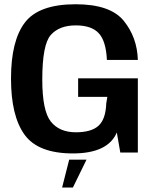

<svg xmlns="http://www.w3.org/2000/svg" viewBox="-20 -700 715 881"><path d="M314.5 4Q475 4 516 -92L532 0H612.5V-340.5H338.5V-255.5H472.5L467.5 -225Q465 -153 432 -123Q399 -93 328 -93Q252.5 -93 213.2 -142.2Q174 -191.5 174 -335Q174 -495.5 213 -539.5Q252 -583.5 327.5 -583.5Q400 -583.5 433.2 -547.5Q466.5 -511.5 470.5 -425H612.5Q609.5 -528.5 547.8 -604.5Q486 -680.5 327 -680.5Q158.5 -680.5 94.5 -597Q30.5 -513.5 30.5 -339.5Q30.5 -167.5 92.8 -81.8Q155 4 314.5 4ZM265 160.5H314.5L377 32.5H297.5Z"/></svg>

Font: Anybody UltraCondensed Thin SemiBold
Style: Regular
Weight: 600
Version: Version 1.111